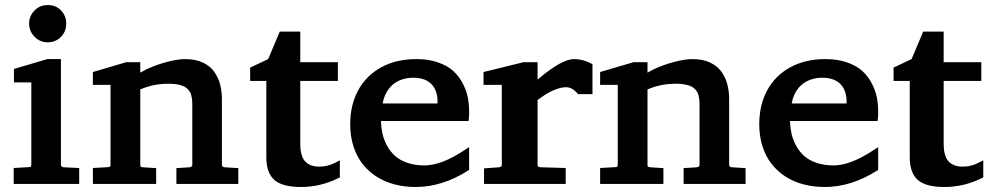

<svg xmlns="http://www.w3.org/2000/svg" viewBox="-20 -728 3919 760"><path d="M34.2 0V-63L94.2 -66.4Q100.6 -66.9 102.3 -68.8Q104 -70.8 104 -75.7V-401.9H35.2V-455.1L167.5 -494.1H221.2V-75.7Q221.2 -74.2 221.4 -73.2Q221.7 -72.3 222.4 -71Q223.1 -69.8 224.1 -68.8Q225.1 -67.9 227.1 -67.1Q229 -66.4 231.4 -65.9L293.5 -63V0ZM95.2 -634.8Q95.2 -664.1 116.2 -686Q137.2 -708 169.4 -708Q201.7 -708 221.9 -686.5Q242.2 -665 242.2 -634.8Q242.2 -602.5 220.7 -581.5Q199.2 -560.5 169.4 -560.5Q137.7 -560.5 116.5 -582.8Q95.2 -605 95.2 -634.8Z M741.2 -317.9Q741.2 -327.1 740.2 -335Q739.3 -342.8 737.3 -350.3Q735.4 -357.9 731.9 -363.8Q728.5 -369.6 723.4 -375Q718.3 -380.4 711.2 -384.3Q704.1 -388.2 694.8 -390.9Q685.5 -393.6 673.8 -395Q662.1 -396.5 647.9 -396.5Q615.7 -396.5 588.6 -390.9Q561.5 -385.3 535.2 -374V-75.2Q535.2 -70.8 536.9 -68.8Q538.6 -66.9 544.9 -65.9L598.1 -62.5V0H347.7V-63L407.7 -66.4Q411.1 -66.4 413.1 -67.1Q415 -67.9 416 -69.1Q417 -70.3 417.2 -71.8Q417.5 -73.2 417.5 -75.2V-392.1H347.7V-442.9L480 -481.9H535.2V-440.4L559.6 -453.6Q600.6 -472.7 642.8 -483.4Q685.1 -494.1 712.4 -494.1Q733.4 -494.1 751.7 -490.5Q770 -486.8 783.9 -480Q797.9 -473.1 809.1 -464.1Q820.3 -455.1 828.4 -443.4Q836.4 -431.6 842.3 -419.2Q848.1 -406.7 851.6 -392.6Q855 -378.4 856.7 -364.7Q858.4 -351.1 858.4 -336.4V-75.7Q858.4 -67.4 868.7 -65.9L923.3 -62.5V0H678.2V-62.5L731 -65.9Q733.9 -66.4 735.8 -67.4Q737.8 -68.4 738.8 -69.3Q739.7 -70.3 740.5 -71.8Q741.2 -73.2 741.2 -74Q741.2 -74.7 741.2 -75.2Z M1168.5 -158.7Q1168.5 -137.2 1172.4 -121.1Q1176.3 -105 1183.1 -95.2Q1189.9 -85.4 1200 -79.3Q1210 -73.2 1220.5 -70.8Q1231 -68.4 1244.1 -68.4Q1277.3 -68.4 1307.1 -84L1325.2 -93.3V-25.4L1318.4 -22.5Q1248.5 12.2 1170.9 12.2Q1097.7 12.2 1065.9 -15.9Q1034.2 -43.9 1034.2 -105.5V-407.7H970.2V-460.4L1041.5 -494.1L1087.4 -603H1168.5V-481.9H1317.4V-407.7H1168.5Z M1487.8 -249Q1488.8 -222.7 1493.9 -199.2Q1499 -175.8 1511.7 -152.1Q1524.4 -128.4 1543.2 -111.3Q1562 -94.2 1592 -83.7Q1622.1 -73.2 1660.6 -73.2Q1727.1 -73.2 1817.9 -133.3L1836.9 -145.5V-55.2L1831.1 -51.8Q1730 12.2 1625 12.2Q1580.6 12.2 1541 1.7Q1501.5 -8.8 1469.5 -29.5Q1437.5 -50.3 1414.6 -79.8Q1391.6 -109.4 1378.9 -149.2Q1366.2 -189 1366.2 -235.8Q1366.2 -312 1397.5 -370.1Q1428.7 -428.2 1488.3 -461.2Q1547.9 -494.1 1628.4 -494.1Q1676.3 -494.1 1713.9 -481Q1751.5 -467.8 1774.2 -447Q1796.9 -426.3 1811.5 -398.2Q1826.2 -370.1 1831.5 -343.3Q1836.9 -316.4 1836.9 -287.6V-274.9Q1836.9 -269 1835.9 -259.8L1834.5 -249ZM1711.9 -327.1Q1711.9 -336.4 1710.7 -345.2Q1709.5 -354 1706.3 -363.5Q1703.1 -373 1698.5 -381.1Q1693.8 -389.2 1686.3 -396.5Q1678.7 -403.8 1669.2 -408.9Q1659.7 -414.1 1646.2 -417.2Q1632.8 -420.4 1616.7 -420.4Q1596.2 -420.4 1578.4 -415.5Q1560.5 -410.6 1546.4 -401.6Q1532.2 -392.6 1521.7 -379.9Q1511.2 -367.2 1504.4 -351.6Q1497.6 -335.9 1494.6 -318.4H1711.9Z M2252 -494.1Q2286.6 -494.1 2318.4 -477.5L2325.2 -474.1V-355.5H2268.6L2264.6 -359.4Q2254.9 -370.6 2243.9 -376.7Q2232.9 -382.8 2220.2 -382.8Q2210 -382.8 2198 -379.9Q2186 -377 2171.9 -371.1Q2157.7 -365.2 2141.4 -355.2Q2125 -345.2 2107.9 -332V-75.2Q2107.9 -73.2 2108.2 -72.3Q2108.4 -71.3 2109.1 -70.1Q2109.9 -68.8 2111.1 -68.1Q2112.3 -67.4 2114.7 -66.9Q2117.2 -66.4 2120.6 -65.9L2219.2 -63V0H1896V-61.5L1956.1 -65.9Q1966.3 -67.4 1966.3 -75.2V-392.1H1894V-442.9L2052.7 -481.9H2107.9V-412.6L2113.8 -418Q2204.6 -494.1 2252 -494.1Z M2749 -317.9Q2749 -327.1 2748 -335Q2747.1 -342.8 2745.1 -350.3Q2743.2 -357.9 2739.7 -363.8Q2736.3 -369.6 2731.2 -375Q2726.1 -380.4 2719 -384.3Q2711.9 -388.2 2702.6 -390.9Q2693.4 -393.6 2681.6 -395Q2669.9 -396.5 2655.8 -396.5Q2623.5 -396.5 2596.4 -390.9Q2569.3 -385.3 2543 -374V-75.2Q2543 -70.8 2544.7 -68.8Q2546.4 -66.9 2552.7 -65.9L2606 -62.5V0H2355.5V-63L2415.5 -66.4Q2418.9 -66.4 2420.9 -67.1Q2422.9 -67.9 2423.8 -69.1Q2424.8 -70.3 2425 -71.8Q2425.3 -73.2 2425.3 -75.2V-392.1H2355.5V-442.9L2487.8 -481.9H2543V-440.4L2567.4 -453.6Q2608.4 -472.7 2650.6 -483.4Q2692.9 -494.1 2720.2 -494.1Q2741.2 -494.1 2759.5 -490.5Q2777.8 -486.8 2791.7 -480Q2805.7 -473.1 2816.9 -464.1Q2828.1 -455.1 2836.2 -443.4Q2844.2 -431.6 2850.1 -419.2Q2856 -406.7 2859.4 -392.6Q2862.8 -378.4 2864.5 -364.7Q2866.2 -351.1 2866.2 -336.4V-75.7Q2866.2 -67.4 2876.5 -65.9L2931.2 -62.5V0H2686V-62.5L2738.8 -65.9Q2741.7 -66.4 2743.7 -67.4Q2745.6 -68.4 2746.6 -69.3Q2747.6 -70.3 2748.3 -71.8Q2749 -73.2 2749 -74Q2749 -74.7 2749 -75.2Z M3106.9 -249Q3107.9 -222.7 3113 -199.2Q3118.2 -175.8 3130.9 -152.1Q3143.6 -128.4 3162.4 -111.3Q3181.2 -94.2 3211.2 -83.7Q3241.2 -73.2 3279.8 -73.2Q3346.2 -73.2 3437 -133.3L3456.1 -145.5V-55.2L3450.2 -51.8Q3349.1 12.2 3244.1 12.2Q3199.7 12.2 3160.2 1.7Q3120.6 -8.8 3088.6 -29.5Q3056.6 -50.3 3033.7 -79.8Q3010.7 -109.4 2998 -149.2Q2985.4 -189 2985.4 -235.8Q2985.4 -312 3016.6 -370.1Q3047.9 -428.2 3107.4 -461.2Q3167 -494.1 3247.6 -494.1Q3295.4 -494.1 3333 -481Q3370.6 -467.8 3393.3 -447Q3416 -426.3 3430.7 -398.2Q3445.3 -370.1 3450.7 -343.3Q3456.1 -316.4 3456.1 -287.6V-274.9Q3456.1 -269 3455.1 -259.8L3453.6 -249ZM3331.1 -327.1Q3331.1 -336.4 3329.8 -345.2Q3328.6 -354 3325.4 -363.5Q3322.3 -373 3317.6 -381.1Q3313 -389.2 3305.4 -396.5Q3297.9 -403.8 3288.3 -408.9Q3278.8 -414.1 3265.4 -417.2Q3252 -420.4 3235.8 -420.4Q3215.3 -420.4 3197.5 -415.5Q3179.7 -410.6 3165.5 -401.6Q3151.4 -392.6 3140.9 -379.9Q3130.4 -367.2 3123.5 -351.6Q3116.7 -335.9 3113.8 -318.4H3331.1Z M3715.3 -158.7Q3715.3 -137.2 3719.2 -121.1Q3723.1 -105 3730 -95.2Q3736.8 -85.4 3746.8 -79.3Q3756.8 -73.2 3767.3 -70.8Q3777.8 -68.4 3791 -68.4Q3824.2 -68.4 3854 -84L3872.1 -93.3V-25.4L3865.2 -22.5Q3795.4 12.2 3717.8 12.2Q3644.5 12.2 3612.8 -15.9Q3581.1 -43.9 3581.1 -105.5V-407.7H3517.1V-460.4L3588.4 -494.1L3634.3 -603H3715.3V-481.9H3864.3V-407.7H3715.3Z"/></svg>

Font: TAML ThiruValluvar
Style: Bold
Weight: 400
Version: Version 0.271; dev 7ad24fM